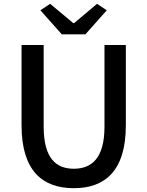

<svg xmlns="http://www.w3.org/2000/svg" viewBox="-20 -973 773 1007"><path d="M528 -523V-309C528 -142 460 -88 367 -88C275 -88 209 -142 209 -309V-737H151H93V-316C93 -76 204 14 367 14C530 14 640 -76 640 -316V-737H528ZM484 -856 540 -919 489 -953 369 -852H364L243 -953L192 -919L304 -793H366H428Z"/></svg>

Font: GenSekiGothic2 TW M
Style: Regular
Weight: 500
Version: Version 2.100;PS 2.1;hotconv 16.6.51;makeotf.lib2.5.65220 DE